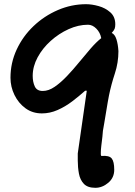

<svg xmlns="http://www.w3.org/2000/svg" viewBox="-20 -535 644 916"><path d="M435 361Q398 361 380 342Q362 323 356.5 293Q351 263 351 231V197L394 -102H386Q357 -76 324 -51Q291 -26 254.5 -10Q218 6 180 6Q135 6 101.5 -18.5Q68 -43 49 -82Q30 -121 30 -164Q30 -235 59.5 -298.5Q89 -362 140 -410.5Q191 -459 256 -487Q321 -515 391 -515Q418 -515 450.5 -506Q483 -497 506.5 -476Q530 -455 530 -419Q530 -406 527 -398Q524 -390 513 -378Q528 -371 535.5 -347.5Q543 -324 545 -291Q545 -236 528 -184.5Q511 -133 500 -80Q498 -71 494 -47.5Q490 -24 485.5 3.5Q481 31 477 54.5Q473 78 471 89Q471 97 468.5 117.5Q466 138 463.5 159Q461 180 461 192V202Q461 209 465 209Q501 206 513 221Q525 236 525 275Q525 313 496.5 337Q468 361 435 361ZM184 -101Q212 -101 241 -121Q270 -141 299.5 -172Q329 -203 357.5 -238Q386 -273 412.5 -303.5Q439 -334 463 -353Q458 -380 439.5 -398.5Q421 -417 400 -417Q354 -417 307.5 -396Q261 -375 222 -340Q183 -305 159.5 -261.5Q136 -218 136 -173Q136 -144 146 -122.5Q156 -101 184 -101Z"/></svg>

Font: Fuzzy Bubbles
Style: Bold
Weight: 700
Designer: Robert E. Leuschke
Foundry: Robert E. Leuschke
Version: Version 1.010; ttfautohint (v1.8.3)